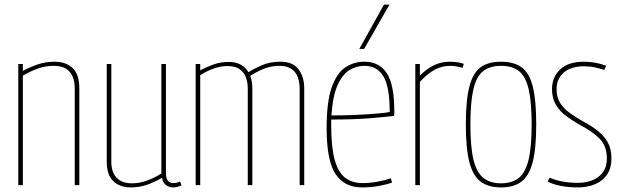

<svg xmlns="http://www.w3.org/2000/svg" viewBox="-20 -810 2717 840"><path d="M60 0V-530H80V-500Q112 -517 146 -528.5Q180 -540 219 -540Q268 -540 297.5 -512.5Q327 -485 327 -423V0H307V-423Q307 -470 284.5 -496Q262 -522 214 -522Q179 -522 145.5 -510Q112 -498 80 -479V0Z M552 10Q505 10 476 -17Q447 -44 447 -103V-530H467V-103Q467 -58 489.5 -33Q512 -8 558 -8Q590 -8 623 -20Q656 -32 686 -51V-530H706V-55Q706 -29 715 -19Q724 -9 738 -9Q753 -9 768 -16L774 1Q763 6 754 8Q745 10 737 10Q720 10 706 -0.5Q692 -11 689 -32Q656 -13 622.5 -1.5Q589 10 552 10Z M836 0V-530H856V-502Q883 -517 914 -528Q945 -539 981 -539Q1012 -539 1033.5 -527Q1055 -515 1067 -494Q1088 -508 1124 -524Q1160 -540 1207 -540Q1261 -540 1286 -507Q1311 -474 1311 -423V0H1291V-423Q1291 -448 1283.5 -470.5Q1276 -493 1256.5 -507.5Q1237 -522 1202 -522Q1166 -522 1133 -508.5Q1100 -495 1075 -478Q1084 -454 1084 -422V0H1064V-422Q1064 -448 1056.5 -470Q1049 -492 1029.5 -506.5Q1010 -521 975 -521Q945 -521 914.5 -510Q884 -499 856 -481V0Z M1564 10Q1487 10 1448 -48.5Q1409 -107 1409 -250Q1409 -364 1431 -427Q1453 -490 1490.5 -515Q1528 -540 1574 -540Q1639 -540 1672 -490Q1705 -440 1705 -325Q1705 -321 1705 -313.5Q1705 -306 1704 -303Q1674 -299 1602.5 -293Q1531 -287 1429 -287Q1429 -281 1429 -274.5Q1429 -268 1429 -262Q1429 -165 1444.5 -110Q1460 -55 1490.5 -32Q1521 -9 1565 -9Q1598 -9 1631 -15Q1664 -21 1690 -30L1695 -11Q1669 -2 1634.5 4Q1600 10 1564 10ZM1430 -305Q1488 -305 1541.5 -307.5Q1595 -310 1633.5 -313.5Q1672 -317 1685 -320Q1685 -430 1657.5 -476Q1630 -522 1574 -522Q1541 -522 1510.5 -504.5Q1480 -487 1458 -440Q1436 -393 1430 -305ZM1552 -596 1660 -790H1684L1573 -596Z M1817 -530V-479Q1876 -540 1947 -540Q1981 -540 2009 -531L2004 -513Q1975 -522 1948 -522Q1915 -522 1883 -505.5Q1851 -489 1817 -452V0H1797V-530Z M2018 -265Q2018 -371 2033.5 -431Q2049 -491 2082.5 -515.5Q2116 -540 2172 -540Q2228 -540 2262 -515.5Q2296 -491 2311 -431Q2326 -371 2326 -265Q2326 -159 2310 -99Q2294 -39 2260 -14.5Q2226 10 2172 10Q2118 10 2084 -14.5Q2050 -39 2034 -99Q2018 -159 2018 -265ZM2038 -265Q2038 -167 2051.5 -111Q2065 -55 2095 -31.5Q2125 -8 2172 -8Q2220 -8 2249.5 -31.5Q2279 -55 2292.5 -111Q2306 -167 2306 -265Q2306 -363 2293 -419Q2280 -475 2251 -498.5Q2222 -522 2172 -522Q2123 -522 2093.5 -498.5Q2064 -475 2051 -419Q2038 -363 2038 -265Z M2376 -16 2385 -33Q2407 -22 2440.5 -16Q2474 -10 2506 -10Q2564 -10 2599.5 -37.5Q2635 -65 2635 -117Q2635 -171 2603.5 -203Q2572 -235 2518 -263Q2486 -281 2457.5 -302Q2429 -323 2412 -351.5Q2395 -380 2395 -420Q2395 -472 2430.5 -506Q2466 -540 2535 -540Q2562 -540 2587.5 -535Q2613 -530 2632 -522L2624 -504Q2606 -510 2583 -515Q2560 -520 2535 -520Q2478 -520 2446.5 -492.5Q2415 -465 2415 -420Q2415 -384 2431 -359Q2447 -334 2473 -315.5Q2499 -297 2529 -280Q2565 -261 2593.5 -239Q2622 -217 2638.5 -188Q2655 -159 2655 -117Q2655 -55 2614 -22.5Q2573 10 2506 10Q2471 10 2435 3.5Q2399 -3 2376 -16Z"/></svg>

Font: Georama SemiCondensed Thin
Style: Regular
Weight: 100
Width: 4
Designer: Jean-Baptiste Levee
Foundry: Production Type
Version: Version 1.000